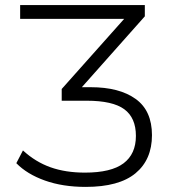

<svg xmlns="http://www.w3.org/2000/svg" viewBox="-20 -725 682 753"><path d="M316 8Q226 8 156 -17Q86 -42 44 -85L70 -135Q119 -90 178 -69Q237 -48 313 -48Q416 -48 464.5 -84.5Q513 -121 513 -192Q513 -263 467.5 -296.5Q422 -330 320 -330H222V-376L467 -651H59V-705H548V-661L301 -383H336Q448 -383 512 -337Q576 -291 576 -195Q576 -99 511.5 -45.5Q447 8 316 8Z"/></svg>

Font: Nunito Sans Light
Style: Regular
Weight: 300
Designer: Vernon Adams
Foundry: Vernon Adams
Version: Version 3.101; ttfautohint (v1.8.4.7-5d5b);gftools[0.9.27]